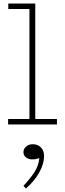

<svg xmlns="http://www.w3.org/2000/svg" viewBox="-20 -706 370 1089"><path d="M147 0V-686H180V0ZM26 0V-31H303V0ZM27 -655V-686H180V-655ZM230 180Q230 223 202.5 272.5Q175 322 127 363L113 348Q149 310 174 272.5Q199 235 203 191Q191 195 183 196.5Q175 198 161 198Q143 198 128 187Q113 176 113 157Q113 138 128.5 125Q144 112 165 112Q195 112 212.5 130.5Q230 149 230 180Z"/></svg>

Font: BioRhyme ExtraLight
Style: Regular
Weight: 250
Designer: Aoife Mooney
Foundry: Aoife Mooney Type
Version: Version 1.600;gftools[0.9.33]